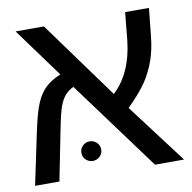

<svg xmlns="http://www.w3.org/2000/svg" viewBox="-71 -670 741 740"><g transform="rotate(-10 300.0 -299.5)"><path d="M37.1 -599.1H147.9L368.2 -295.9Q441.4 -364.3 455.1 -490.2L465.8 -599.1H559.1L547.9 -492.2Q543 -439.9 528.3 -397.9Q513.7 -356 489.5 -319.3Q465.3 -282.7 415 -232.9L590.8 0H477.1L219.2 -350.1Q198.2 -339.8 185.3 -324.5Q172.4 -309.1 163.3 -284.2Q154.3 -259.3 142.1 -196.8L103 0H7.8L48.8 -194.8Q65.4 -275.4 80.6 -311.3Q95.7 -347.2 118.2 -368.9Q140.6 -390.6 178.2 -405.8ZM205.6 -93.3Q205.6 -110.4 217 -121.3Q228.5 -132.3 244.1 -132.3Q259.8 -132.3 271.5 -121.3Q283.2 -110.4 283.2 -93.3Q283.2 -77.6 271.5 -66.7Q259.8 -55.7 244.1 -55.7Q228.5 -55.7 217 -66.7Q205.6 -77.6 205.6 -93.3Z"/></g></svg>

Font: Courier New
Style: Regular
Weight: 400
Designer: Steve Matteson
Foundry: Ascender Corporation
Version: Version 2.00.3